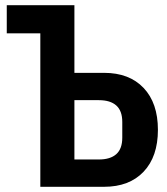

<svg xmlns="http://www.w3.org/2000/svg" viewBox="-20 -718 640 738"><path d="M135 -590H6V-698H266V-438H380Q477 -438 532 -380Q587 -322 587 -219Q587 -116 532 -58Q477 0 380 0H135ZM360 -105Q404 -105 427 -125.5Q450 -146 450 -189V-249Q450 -292 427 -312.5Q404 -333 360 -333H266V-105Z"/></svg>

Font: IBM Plex Mono SemiBold
Style: Regular
Weight: 600
Monospace: yes
Designer: Mike Abbink, Paul van der Laan, Pieter van Rosmalen
Foundry: Bold Monday
Version: Version 2.3